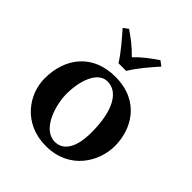

<svg xmlns="http://www.w3.org/2000/svg" viewBox="-184 -761 887 887"><g transform="rotate(45 259.5 -317.5)"><path d="M34 -207C34 -104 112 10 259 10C414 10 485 -115 485 -216C485 -321 423 -444 260 -444C115 -444 34 -344 34 -207ZM250 -403C318 -403 364 -327 364 -184C364 -57 311 -33 275 -33C193 -33 156 -155 156 -229C156 -314 186 -403 250 -403ZM276 -498C305 -545 341 -587 377 -627L353 -645C314 -618 284 -597 250 -561C213 -599 187 -618 148 -645L124 -627C159 -587 197 -544 226 -498Z"/></g></svg>

Font: Libertinus Serif Semibold
Style: Regular
Weight: 600
Designer: Philipp H. Poll, Khaled Hosny
Foundry: Caleb Maclennan
Version: Version 7.050;RELEASE